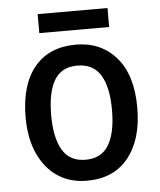

<svg xmlns="http://www.w3.org/2000/svg" viewBox="-51 -824 655 786"><g transform="rotate(-5 276.5 -431.5)"><path d="M506 -363Q506 -234 446 -158.5Q386 -83 275 -83Q206 -83 155 -117Q104 -151 75.5 -214Q47 -277 47 -363Q47 -496 107 -569Q167 -642 278 -642Q380 -642 443 -570Q506 -498 506 -363ZM152 -363Q152 -270 182 -219.5Q212 -169 277 -169Q342 -169 372 -219Q402 -269 402 -363Q402 -457 371.5 -506.5Q341 -556 276 -556Q211 -556 181.5 -506.5Q152 -457 152 -363ZM420 -780V-702H133V-780Z"/></g></svg>

Font: Noto Sans Telugu UI SemiCondensed Medium
Style: Regular
Weight: 500
Width: 4
Designer: Jelle Bosma - Monotype Design Team
Foundry: Monotype Imaging Inc.
Version: Version 2.005; ttfautohint (v1.8.4.7-5d5b)